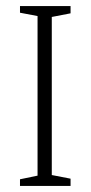

<svg xmlns="http://www.w3.org/2000/svg" viewBox="-20 -614 299 634"><path d="M46 -22 104 -34V-561L46 -572V-594H213V-570L151 -558V-36L213 -24V0H46Z"/></svg>

Font: Grenze ExtraLight
Style: Regular
Weight: 275
Designer: Renata Polastri
Foundry: Omnibus-Type
Version: Version 1.002; ttfautohint (v1.8)